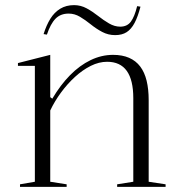

<svg xmlns="http://www.w3.org/2000/svg" viewBox="-20 -729 700 749"><path d="M626 -10V0H437V-10L500 -20V-346Q500 -417 474.5 -452.5Q449 -488 398 -488Q366 -488 334 -472Q302 -456 272.5 -429Q243 -402 218 -368Q193 -334 176 -298V-20L240 -10V0H58V-10L116 -20V-472H50V-483L176 -515V-350L184 -344Q216 -398 253.5 -436Q291 -474 333.5 -494.5Q376 -515 421 -515Q457 -515 483.5 -503.5Q510 -492 527 -469.5Q544 -447 552 -414Q560 -381 560 -338V-20ZM429 -592Q402 -592 378.5 -604.5Q355 -617 334 -634Q313 -651 292 -663.5Q271 -676 248 -676Q216 -676 196.5 -656Q177 -636 163 -594L150 -596Q161 -631 176.5 -656Q192 -681 215 -695Q238 -709 269 -709Q295 -709 318 -696.5Q341 -684 362.5 -667Q384 -650 405.5 -637.5Q427 -625 449 -625Q476 -625 490.5 -644.5Q505 -664 515 -705L528 -703Q518 -664 505 -639.5Q492 -615 474 -603.5Q456 -592 429 -592Z"/></svg>

Font: Kalnia Thin Light
Style: Regular
Weight: 300
Version: Version 1.105